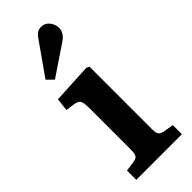

<svg xmlns="http://www.w3.org/2000/svg" viewBox="-256 -826 863 863"><g transform="rotate(-45 175.5 -394.5)"><path d="M37 0V-59L86 -66Q105 -69 110.5 -79Q116 -89 116 -116V-375Q116 -411 109.5 -422.5Q103 -434 80 -438L37 -444L44 -505L235 -515L248 -508V-113Q248 -88 254 -79Q260 -70 278 -66L327 -58V0ZM97 -577 67 -607 174 -759Q185 -776 196 -782.5Q207 -789 219 -789Q238 -789 250 -779.5Q262 -770 268.5 -756Q275 -742 275 -729Q275 -713 266 -698.5Q257 -684 238 -672Z"/></g></svg>

Font: Literata 18pt SemiBold
Style: Regular
Weight: 600
Designer: Latin by Veronika Burian and Jose Scaglione. Greek by Irene Vlachou. Cyrillic by Vera Evstafieva.
Foundry: TypeTogether
Version: Version 3.103;gftools[0.9.29]